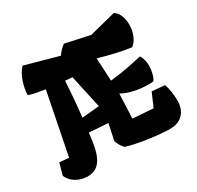

<svg xmlns="http://www.w3.org/2000/svg" viewBox="-162 -945 1175 1144"><g transform="rotate(-30 426.0 -373.0)"><path d="M2.9 -68.4C21.5 -20 75.2 8.8 129.9 9.8C238.3 11.2 253.4 -104 266.1 -213.9C307.6 -210 357.4 -207 390.6 -205.1H396L372.1 -93.3C379.4 -72.8 389.2 -52.2 408.2 -33.2C475.1 -10.7 625.5 9.8 696.8 9.8C776.9 9.8 819.3 -41 819.3 -116.2C819.3 -159.7 811 -204.1 800.8 -231.4L712.9 -238.8L672.9 -146L532.7 -155.8L539.6 -324.2C591.8 -294.9 659.2 -283.7 722.2 -283.7C731.9 -283.7 741.7 -284.2 751.5 -285.2C762.7 -297.4 776.4 -337.9 776.4 -379.9C776.4 -406.2 771 -432.6 756.8 -454.1C683.6 -439 638.2 -426.8 535.6 -415.5L527.3 -573.2C614.7 -548.3 687 -531.7 744.6 -524.9C776.9 -549.3 796.9 -598.1 796.9 -649.9C796.9 -694.8 782.7 -737.8 750.5 -756.3L570.3 -710.4L402.3 -746.6C383.8 -733.4 365.2 -714.4 351.1 -693.4L124.5 -756.3C84 -719.7 63.5 -639.2 62 -588.9C85.9 -579.6 127.4 -571.8 173.3 -565.4L89.4 -142.6L24.9 -147.9ZM277.8 -309.1C288.6 -407.2 295.9 -506.3 298.3 -551.8L346.7 -547.9L396.5 -320.3C356.9 -316.9 313.5 -313 277.8 -309.1Z"/></g></svg>

Font: Fruktur
Style: Regular
Weight: 400
Designer: Viktoriya Grabowska
Foundry: Viktoriya Grabowska
Version: Version 1.002